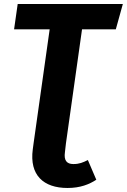

<svg xmlns="http://www.w3.org/2000/svg" viewBox="-20 -713 631 955"><path d="M308 0 388 -567H556L591 -693H68L50 -567H227L147 0L143 30C126 158 196 222 316 222C379 222 424 204 459 181L417 83C393 95 375 103 345 103C312 103 297 85 303 44Z"/></svg>

Font: Fira Sans
Style: Bold Italic
Weight: 700
Italic angle: -8°
Designer: bBox Type GmbH & Carrois Corporate GbR & Edenspiekermann AG
Foundry: bBox Type GmbH & Carrois Corporate GbR & Edenspiekermann AG
Version: Version 4.301;PS 004.301;hotconv 1.0.88;makeotf.lib2.5.64775